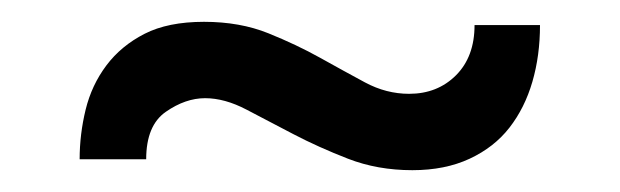

<svg xmlns="http://www.w3.org/2000/svg" viewBox="-20 -338 568 176"><path d="M475 -315Q475 -287 468 -263Q461 -239 447 -221Q433 -203 410.5 -192.5Q388 -182 358 -182Q326 -182 299 -192.5Q272 -203 249 -215Q226 -227 206 -237.5Q186 -248 168 -248Q150 -248 132 -235.5Q114 -223 114 -192H53Q53 -215 58.5 -237.5Q64 -260 77.5 -278Q91 -296 112.5 -307Q134 -318 167 -318Q200 -318 226 -307.5Q252 -297 273.5 -285Q295 -273 314.5 -262.5Q334 -252 355 -252Q381 -252 398 -269Q415 -286 415 -315Z"/></svg>

Font: Hermeneus One
Style: Regular
Weight: 400
Designer: Rodrigo Fuenzalida, Pablo Impallari
Foundry: Pablo Impallari, Rodrigo Fuenzalida
Version: Version 1.002; ttfautohint (v0.93) -l 8 -r 50 -G 200 -x 14 -